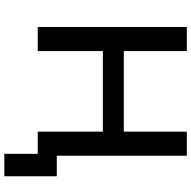

<svg xmlns="http://www.w3.org/2000/svg" viewBox="-18 -728 903 908"><g transform="rotate(90 434.0 -273.5)"><path d="M707 158V0H602V-90H813V158ZM107 0V-705H221V-407H602V-705H716V0H602V-308H221V0Z"/></g></svg>

Font: Nunito Sans 6pt SemiBold
Style: Regular
Weight: 600
Version: Version 3.101;gftools[0.9.27]